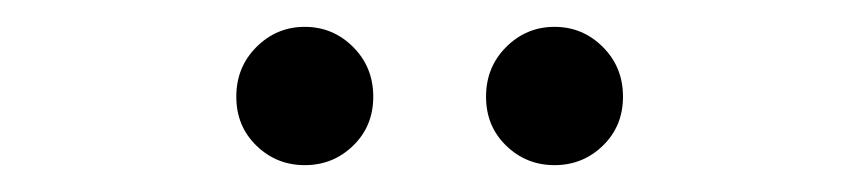

<svg xmlns="http://www.w3.org/2000/svg" viewBox="-20 -747 640 143"><path d="M171 -638.5C181 -628.8 193 -624 207 -624C221 -624 233 -628.8 243 -638.5C253 -648.2 258 -660.3 258 -675C258 -689.7 253 -702 243 -712C233 -722 221 -727 207 -727C193 -727 181 -722 171 -712C161 -702 156 -689.7 156 -675C156 -660.3 161 -648.2 171 -638.5ZM357 -638.5C367 -628.8 379 -624 393 -624C407 -624 419 -628.8 429 -638.5C439 -648.2 444 -660.3 444 -675C444 -689.7 439 -702 429 -712C419 -722 407 -727 393 -727C379 -727 367 -722 357 -712C347 -702 342 -689.7 342 -675C342 -660.3 347 -648.2 357 -638.5Z"/></svg>

Font: Rookery
Style: Regular
Weight: 400
Designer: Ryan Kimball / Julieta Ulanovsky
Foundry: Motorola Mobility LLC.
Version: Version 1.0